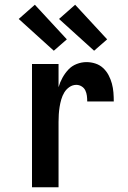

<svg xmlns="http://www.w3.org/2000/svg" viewBox="-20 -790 540 810"><path d="M115 0V-520H227V-422Q233 -443 243.5 -462Q254 -481 268.5 -496.5Q283 -512 303.5 -520Q324 -528 345 -528Q364 -528 382.5 -522Q401 -516 415 -503Q429 -490 438 -473Q447 -456 452 -437.5Q457 -419 458.5 -400Q460 -381 460 -362H348Q348 -374 346.5 -386Q345 -398 340 -408.5Q335 -419 324.5 -425.5Q314 -432 302 -432Q286 -432 272.5 -422.5Q259 -413 251 -399.5Q243 -386 238.5 -370.5Q234 -355 231.5 -339Q229 -323 228 -307.5Q227 -292 227 -276V0ZM377 -576 229 -710 297 -770 432 -624ZM207 -576 59 -710 127 -770 262 -624Z"/></svg>

Font: Iosevka SS04
Style: Bold
Weight: 700
Monospace: yes
Designer: Belleve Invis
Foundry: Belleve Invis
Version: Version 19.0.0; ttfautohint (v1.8.4)